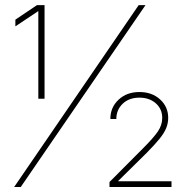

<svg xmlns="http://www.w3.org/2000/svg" viewBox="-20 -748 756 768"><path d="M158.2 -727.5V-353H133.3V-703.1H132.3L41.5 -642.6V-669.4L127.9 -727.5ZM36.6 0 534.7 -727.5H562L63 0ZM418 0V-20L552.2 -154.8Q593.8 -196.3 611.3 -221.9Q628.9 -247.6 628.9 -276.4Q628.9 -312 603.3 -334.7Q577.6 -357.4 537.6 -357.4Q496.1 -357.4 470.7 -333Q445.3 -308.6 445.3 -272H421.4Q421.4 -318.4 454.1 -349.1Q486.8 -379.9 537.6 -379.9Q587.9 -379.9 620.4 -350.3Q652.8 -320.8 652.8 -276.4Q652.8 -255.4 644.8 -235.6Q636.7 -215.8 618.2 -192.9Q599.6 -169.9 567.9 -137.7L453.1 -24.4V-22.9H666V0Z"/></svg>

Font: Inter 24pt Thin
Style: Regular
Weight: 250
Designer: Rasmus Andersson
Foundry: rsms
Version: Version 4.001;git-66647c0bb